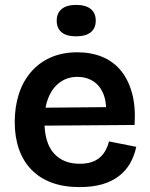

<svg xmlns="http://www.w3.org/2000/svg" viewBox="-20 -749 610 782"><path d="M304 13Q240 13 191 -5Q142 -23 108 -58Q74 -93 57 -142Q40 -191 40 -252Q40 -313 56.5 -365Q73 -417 106 -455.5Q139 -494 186.5 -515Q234 -536 295 -536Q352 -536 397.5 -517Q443 -498 473.5 -460Q504 -422 518.5 -367Q533 -312 528 -240L121 -237V-310L452 -313L411 -272Q416 -328 402 -364Q388 -400 360 -418Q332 -436 296 -436Q255 -436 224.5 -414Q194 -392 177.5 -352Q161 -312 161 -255Q161 -168 199 -125Q237 -82 305 -82Q334 -82 355 -89.5Q376 -97 389.5 -110Q403 -123 411.5 -139.5Q420 -156 424 -173L535 -151Q527 -114 510 -84Q493 -54 464.5 -32Q436 -10 396.5 1.5Q357 13 304 13ZM290 -601Q251 -601 231 -617.5Q211 -634 211 -665Q211 -696 231.5 -712.5Q252 -729 290 -729Q329 -729 349.5 -712.5Q370 -696 370 -665Q370 -634 349.5 -617.5Q329 -601 290 -601Z"/></svg>

Font: Bricolage Grotesque 24pt SemiBold
Style: Regular
Weight: 600
Designer: Mathieu Triay
Foundry: Atelier Triay
Version: Version 1.001;gftools[0.9.33.dev8+g029e19f]